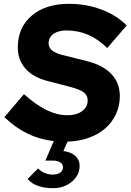

<svg xmlns="http://www.w3.org/2000/svg" viewBox="-20 -730 682 1003"><path d="M3 -118 105 -238Q171 -180 225 -154Q279 -128 333 -128Q380 -128 409 -149.5Q438 -171 438 -205Q438 -230 420.5 -245Q403 -260 358 -273L217 -310Q148 -330 110.5 -374.5Q73 -419 73 -482Q73 -586 145.5 -648Q218 -710 340 -710Q430 -710 509 -680.5Q588 -651 642 -597L540 -479Q494 -525 441 -548Q388 -571 328 -571Q285 -571 259.5 -553Q234 -535 234 -504Q234 -482 251 -467.5Q268 -453 305 -443L437 -410Q519 -389 562.5 -342.5Q606 -296 606 -228Q606 -177 586 -134Q566 -91 530 -59.5Q494 -28 443.5 -10Q393 8 333 10L311 59Q351 64 373.5 84.5Q396 105 396 136Q396 185 355.5 219Q315 253 258 253Q213 253 179.5 241.5Q146 230 124 205L179 150Q193 165 213.5 173.5Q234 182 256 182Q280 182 294.5 171.5Q309 161 309 144Q309 128 295 118.5Q281 109 258 109H217L261 7Q188 -1 124 -32Q60 -63 3 -118Z"/></svg>

Font: Red Hat Text
Style: Bold Italic
Weight: 700
Italic angle: -12°
Designer: Pentagram / MCKL
Foundry: Pentagram / MCKL
Version: Version 1.003; Red Hat Text Bold Italic